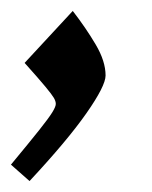

<svg xmlns="http://www.w3.org/2000/svg" viewBox="-21 -171 278 351"><path d="M172 -33Q172 -14 137 36Q102 86 33 160L-1 130Q33 89 50.5 67Q68 45 74.5 34.5Q81 24 81 19Q81 14 77.5 8Q74 2 62 -12.5Q50 -27 24 -56L112 -151Q136 -120 154 -89.5Q172 -59 172 -33Z"/></svg>

Font: Narnoor SemiBold
Style: Regular
Weight: 600
Designer: S. Sridhar Murthy
Foundry: SIL International
Version: Version 3.000